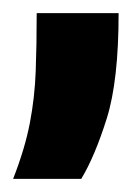

<svg xmlns="http://www.w3.org/2000/svg" viewBox="-40 -143 207 293"><path d="M-20 130Q-2 84 5.5 45Q13 6 14.5 -34.5Q16 -75 16 -123H141Q141 -20 123 37.5Q105 95 84 130Z"/></svg>

Font: Bricolage Grotesque 12pt Condensed Bricolage Grotesque 10pt Condensed Regular
Style: Bold
Weight: 700
Width: 3
Designer: Mathieu Triay
Foundry: Atelier Triay
Version: Version 1.001; ttfautohint (v1.8.4.7-5d5b);gftools[0.9.33.de